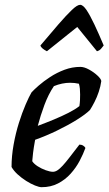

<svg xmlns="http://www.w3.org/2000/svg" viewBox="-20 -778 451 798"><path d="M153 0Q143 0 125.5 -7Q108 -14 89 -26Q70 -38 53.5 -53Q37 -68 28 -84Q28 -129 36.5 -176.5Q45 -224 58.5 -267Q72 -310 86.5 -343.5Q101 -377 111 -394Q121 -405 141 -422.5Q161 -440 188.5 -458Q216 -476 248 -488Q280 -500 314 -500Q330 -500 350 -489Q370 -478 385 -464Q400 -450 401 -441Q398 -419 390.5 -396.5Q383 -374 373 -354.5Q363 -335 354 -321Q336 -303 299 -280Q262 -257 216.5 -235Q171 -213 126 -197Q120 -164 117.5 -143Q115 -122 114 -108Q121 -97 136.5 -87Q152 -77 170 -70.5Q188 -64 200 -64Q209 -64 218.5 -70Q228 -76 240.5 -89.5Q253 -103 269.5 -124.5Q286 -146 310 -177Q319 -177 326 -172.5Q333 -168 335 -163Q326 -138 311 -109.5Q296 -81 273.5 -56Q251 -31 221 -15.5Q191 0 153 0ZM137 -255Q172 -268 204.5 -281.5Q237 -295 264.5 -309Q292 -323 310 -337Q312 -350 312.5 -362Q313 -374 313 -385Q313 -398 312 -409Q311 -420 308 -430Q299 -432 290 -433Q281 -434 271 -434Q255 -434 238 -430.5Q221 -427 204 -420Q181 -386 164.5 -341.5Q148 -297 137 -255ZM175 -565Q165 -570 157.5 -576Q150 -582 148 -589Q190 -639 223 -677Q256 -715 278.5 -736.5Q301 -758 313 -758Q325 -758 339.5 -736.5Q354 -715 372 -677Q390 -639 411 -589Q407 -584 400.5 -576Q394 -568 383 -565L301 -666Z"/></svg>

Font: Texturina Medium 12pt Medium
Style: Italic
Weight: 500
Italic angle: -11°
Version: Version 1.002